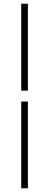

<svg xmlns="http://www.w3.org/2000/svg" viewBox="-20 -770 266 1040"><path d="M95 -279V-750H131V-279ZM95 250V-220H131V250Z"/></svg>

Font: Toshiba Sans Light
Style: Regular
Weight: 300
Designer: Paul D. Hunt
Foundry: Toshiba Corporation
Version: Version 2.020;PS 2.0;hotconv 1.0.86;makeotf.lib2.5.63406